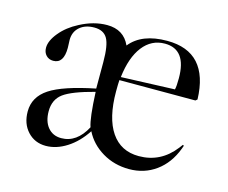

<svg xmlns="http://www.w3.org/2000/svg" viewBox="-72 -530 756 637"><g transform="rotate(15 306.5 -212.0)"><path d="M130 7Q92 7 67.5 -19.5Q43 -46 43 -88Q43 -138 88.5 -168Q134 -198 243 -220V-311Q243 -369 230 -391.5Q217 -414 185 -414Q154 -414 135 -397.5Q116 -381 116 -353Q116 -350 116.5 -340.5Q117 -331 117 -326Q117 -272 81 -272Q66 -272 56.5 -282Q47 -292 47 -308Q47 -332 70.5 -360.5Q94 -389 131 -408Q178 -433 224 -433Q281 -433 303 -384Q343 -434 430 -434Q572 -434 577 -272L571 -267H310Q309 -254 309 -228Q309 -137 342 -88.5Q375 -40 437 -40Q512 -40 560 -102L569 -114L573 -112L569 -101Q549 -48 509 -19Q469 10 417 10Q366 10 325 -14.5Q284 -39 264 -79Q237 -38 201.5 -15.5Q166 7 130 7ZM425 -423Q379 -423 349.5 -385Q320 -347 312 -278L496 -285Q499 -296 499 -324Q499 -423 425 -423ZM173 -31Q226 -31 258 -91Q248 -119 244 -209Q167 -189 138.5 -168Q110 -147 110 -107Q110 -72 127 -51.5Q144 -31 173 -31Z"/></g></svg>

Font: Libre Caslon Display
Style: Regular
Weight: 400
Designer: Pablo Impallari, Rodrigo Fuenzalida
Foundry: Pablo Impallari, Rodrigo Fuenzalida
Version: Version 1.002